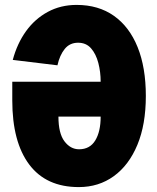

<svg xmlns="http://www.w3.org/2000/svg" viewBox="-20 -746 640 782"><path d="M301 16Q168 16 99 -76Q30 -168 30 -337V-413H390Q390 -453 380.5 -489.5Q371 -526 351 -549Q331 -572 298 -572Q264 -572 243.5 -546.5Q223 -521 214 -480L32 -502Q50 -569 86 -619Q122 -669 174.5 -697.5Q227 -726 292 -726Q381 -726 444 -681.5Q507 -637 540.5 -554Q574 -471 574 -355Q574 -239 539.5 -156Q505 -73 443.5 -28.5Q382 16 301 16ZM302 -138Q346 -138 368 -174Q390 -210 390 -271H218Q218 -203 242.5 -170.5Q267 -138 302 -138Z"/></svg>

Font: Geist Mono UltraBlack
Style: Regular
Weight: 900
Monospace: yes
Designer: Basement.studio, Andrés Briganti, Mateo Zaragoza
Foundry: Basement.studio, Vercel, Andrés Briganti, Guido Ferreyra, Mateo Zaragoza
Version: Version 1.400; ttfautohint (v1.8.4.7-5d5b)